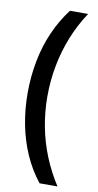

<svg xmlns="http://www.w3.org/2000/svg" viewBox="-97 -759 489 959"><g transform="rotate(10 147.5 -279.5)"><path d="M40 -276Q40 -359 55 -438Q70 -517 101 -587.5Q132 -658 177 -717H269Q227 -654 198 -582Q169 -510 154.5 -433Q140 -356 140 -277Q140 -199 154.5 -123Q169 -47 198 24Q227 95 268 158H177Q131 100 100.5 30.5Q70 -39 55 -116.5Q40 -194 40 -276Z"/></g></svg>

Font: Noto Sans Display SemiCondensed Medium
Style: Regular
Weight: 500
Width: 4
Designer: Monotype Design Team
Foundry: Monotype Imaging Inc.
Version: Version 2.003